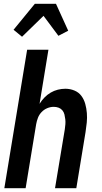

<svg xmlns="http://www.w3.org/2000/svg" viewBox="-20 -999 540 1019"><path d="M97 -804 52 -841 165 -979H277L342 -836L290 -809L211 -915ZM3 0 124 -735H237L190 -448Q201 -466 216 -481.5Q231 -497 249 -507.5Q267 -518 287 -523Q307 -528 327 -528Q352 -528 375 -518.5Q398 -509 412 -490Q426 -471 432.5 -447.5Q439 -424 441 -399Q443 -374 440.5 -348.5Q438 -323 434 -298L385 0H272L324 -313Q326 -327 327 -340Q328 -353 326.5 -366Q325 -379 322 -391.5Q319 -404 311 -413.5Q303 -423 291 -427.5Q279 -432 265 -432Q248 -432 231 -425Q214 -418 201 -404.5Q188 -391 181.5 -374Q175 -357 172 -340L116 0Z"/></svg>

Font: Iosevka Curly
Style: Bold Italic
Weight: 700
Italic angle: -9°
Monospace: yes
Designer: Belleve Invis
Foundry: Belleve Invis
Version: Version 22.1.2; ttfautohint (v1.8.4)